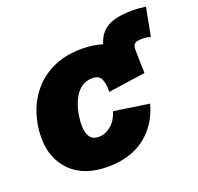

<svg xmlns="http://www.w3.org/2000/svg" viewBox="-116 -767 930 901"><g transform="rotate(-20 349.5 -316.0)"><path d="M275.9 9.8Q158.2 9.8 92.8 -54.7Q27.3 -119.1 27.3 -225.1Q27.3 -286.6 46.9 -345.2Q66.4 -403.8 106.2 -450.7Q146 -497.6 206.5 -525.1Q267.1 -552.7 348.6 -552.7Q404.3 -552.7 450.2 -538.1Q465.3 -591.3 508.1 -616Q550.8 -640.6 634.8 -640.6Q650.4 -640.6 667.2 -639.2Q684.1 -637.7 699.2 -635.3L672.4 -494.6Q662.1 -497.1 651.9 -498.5Q641.6 -500 630.9 -500Q602.5 -500 592.8 -491.5Q583 -482.9 583.5 -460.9L585 -382.8Q586.9 -364.7 585.9 -345.2L400.9 -318.4Q401.4 -361.3 390.9 -383.8Q380.4 -406.2 347.7 -406.2Q313.5 -406.2 289.8 -387.5Q266.1 -368.7 252 -338.9Q237.8 -309.1 231.4 -276.4Q225.1 -243.7 225.1 -215.8Q225.1 -136.7 282.7 -136.7Q314.9 -136.7 343.8 -159.9Q372.6 -183.1 386.2 -227.5L562 -201.2Q536.1 -104 462.9 -47.1Q389.6 9.8 275.9 9.8Z"/></g></svg>

Font: Inter Black
Style: Italic
Weight: 900
Italic angle: -9.39999°
Designer: Rasmus Andersson
Foundry: rsms
Version: Version 4.000;git-a52131595